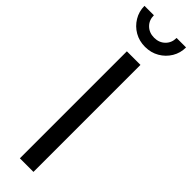

<svg xmlns="http://www.w3.org/2000/svg" viewBox="-329 -932 923 923"><g transform="rotate(45 132.5 -471.0)"><path d="M178.2 -727.5V0H85.9V-727.5ZM132.3 -804.2Q92.8 -804.2 61 -822.5Q29.3 -840.8 10.3 -872.3Q-8.8 -903.8 -8.8 -941.9H55.2Q55.2 -908.7 76.9 -887.5Q98.6 -866.2 132.3 -866.2Q166 -866.2 187.7 -887.5Q209.5 -908.7 209.5 -941.9H273.9Q273.9 -903.8 255.1 -872.6Q236.3 -841.3 204.3 -822.8Q172.4 -804.2 132.3 -804.2Z"/></g></svg>

Font: Inter 16pt
Style: Regular
Weight: 400
Version: Version 4.001;git-66647c0bb